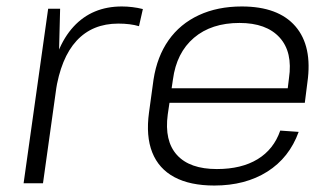

<svg xmlns="http://www.w3.org/2000/svg" viewBox="-20 -567 1035 594"><path d="M129 -540H166L161 -343L113 0H53ZM133 -301Q150 -422 207.5 -484.5Q265 -547 357 -547Q373 -547 389.5 -545Q406 -543 422 -539L410 -486Q383 -494 346 -494Q266 -494 217 -441Q168 -388 152 -282Z M643 7Q568 7 519.5 -19Q471 -45 451 -95.5Q431 -146 441 -219L455 -321Q466 -392 501.5 -442.5Q537 -493 595 -520Q653 -547 728 -547Q841 -547 894 -485.5Q947 -424 931 -312L923 -249H493L499 -294H881L868 -276L874 -325Q886 -406 845 -451Q804 -496 721 -496Q634 -496 580 -450Q526 -404 515 -321L499 -213Q488 -131 527.5 -87.5Q567 -44 651 -44Q727 -44 777 -74.5Q827 -105 847 -163L904 -159Q875 -79 807 -36Q739 7 643 7Z"/></svg>

Font: Pathway Extreme 28pt ExtraLight
Style: Italic
Weight: 250
Italic angle: -8°
Designer: Eduardo Rodriguez Tunni
Foundry: Eduardo Rodriguez Tunni
Version: Version 1.001;gftools[0.9.26]